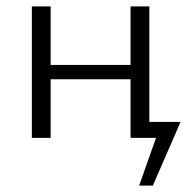

<svg xmlns="http://www.w3.org/2000/svg" viewBox="-20 -433 591 603"><path d="M460 150H417L470 0H390V-184H139V0H80V-413H139V-229H390V-413H449V-50H547Z"/></svg>

Font: Ysabeau Infant Semilight
Style: Regular
Weight: 300
Designer: Christian Thalmann (Catharsis Fonts)
Version: Version 0.003